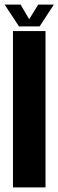

<svg xmlns="http://www.w3.org/2000/svg" viewBox="-33 -809 252 829"><path d="M23 0H163.5V-675H23ZM49 -695H138L199.5 -789H132L93 -726L56 -789H-13Z"/></svg>

Font: Anybody ExtraCondensed
Style: Bold
Weight: 700
Width: 2
Version: Version 1.113;gftools[0.9.25]